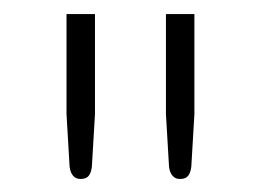

<svg xmlns="http://www.w3.org/2000/svg" viewBox="-20 -728 380 280"><path d="M77 -467ZM118.5 -707.5V-561.5L114 -485Q113 -476.5 109.5 -471.8Q106 -467 97.5 -467Q90.5 -467 86.5 -471.8Q82.5 -476.5 81.5 -485L77 -561.5V-707.5ZM263.5 -707.5V-561.5L259 -485Q258 -476.5 254.5 -471.8Q251 -467 242.5 -467Q235.5 -467 231.5 -471.8Q227.5 -476.5 226.5 -485L222 -561.5V-707.5Z"/></svg>

Font: Lato Light
Style: Regular
Weight: 300
Designer: Lukasz Dziedzic
Foundry: tyPoland Lukasz Dziedzic
Version: Version 2.007; 2014-02-27